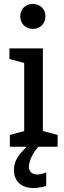

<svg xmlns="http://www.w3.org/2000/svg" viewBox="-20 -746 326 976"><path d="M30 0H115C75 41 51 70 51 118C51 183 98 210 149 210C182 210 215 199 215 199V130C215 130 194 141 170 141C140 141 127 123 127 102C127 81 139 40 175 0H273V-60L198 -80V-500H28V-446L103 -426V-80L30 -60ZM147 -599C184 -599 211 -626 211 -663C211 -700 184 -726 147 -726C110 -726 83 -700 83 -663C83 -626 110 -599 147 -599Z"/></svg>

Font: Hermeneus One
Style: Regular
Weight: 400
Designer: Rodrigo Fuenzalida, Pablo Impallari
Foundry: Pablo Impallari, Rodrigo Fuenzalida
Version: Version 1.002